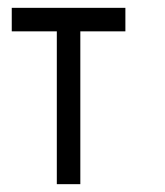

<svg xmlns="http://www.w3.org/2000/svg" viewBox="-20 -470 420 490"><path d="M10 -450H300V-390H185V0H125V-390H10Z"/></svg>

Font: SOV_Station
Style: Bold
Weight: 700
Version: Version 1.00